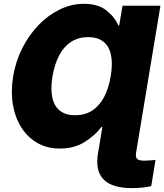

<svg xmlns="http://www.w3.org/2000/svg" viewBox="-20 -757 848 991"><path d="M808.1 -727.5 687.5 0H491.7L508.3 -102.1H503.9Q469.2 -56.2 415.5 -23.2Q361.8 9.8 289.1 9.8Q223.6 9.8 173.1 -19Q122.6 -47.9 90.1 -99.1Q57.6 -150.4 46.4 -218Q35.2 -285.6 47.9 -363.3Q61 -441.4 95.5 -509.3Q129.9 -577.1 179.7 -628.4Q229.5 -679.7 289.3 -708.5Q349.1 -737.3 412.6 -737.3Q485.4 -737.3 528.1 -704.1Q570.8 -670.9 590.8 -625.5H595.2L612.3 -727.5ZM367.7 -162.1Q417 -162.1 454.1 -185.3Q491.2 -208.5 515.9 -253.4Q540.5 -298.3 551.3 -363.3Q562.5 -428.7 552.7 -473.9Q543 -519 513.4 -542.2Q483.9 -565.4 434.6 -565.4Q386.2 -565.4 348.9 -542.2Q311.5 -519 286.9 -473.9Q262.2 -428.7 251 -363.3Q240.2 -298.3 250 -253.4Q259.8 -208.5 289.6 -185.3Q319.3 -162.1 367.7 -162.1ZM661.1 213.9Q558.1 213.9 514.4 168.9Q470.7 124 485.8 33.7L491.7 0H687.5L682.1 32.7Q678.7 54.7 688.2 63.5Q697.8 72.3 725.1 72.3Q740.2 72.3 754.4 71Q768.6 69.8 782.7 68.4L760.7 203.6Q738.8 209 713.6 211.4Q688.5 213.9 661.1 213.9Z"/></svg>

Font: Inter 16pt Black
Style: Italic
Weight: 900
Italic angle: -9.3988°
Version: Version 4.001;git-66647c0bb